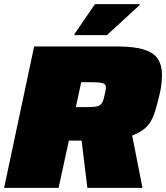

<svg xmlns="http://www.w3.org/2000/svg" viewBox="-21 -914 808 934"><path d="M-1 0 145 -688H548Q633 -688 680.5 -672.5Q728 -657 747.5 -626.5Q767 -596 767 -550Q767 -535 765.5 -517Q764 -499 760.5 -479.5Q757 -460 751 -438Q743 -404 734.5 -376Q726 -348 713.5 -325.5Q701 -303 679 -285.5Q657 -268 622 -255L672 0H404L376 -230Q371 -230 365 -230Q359 -230 354 -230H314L264 0ZM348 -393H399Q424 -393 439.5 -394.5Q455 -396 464 -402Q473 -408 478.5 -420Q484 -432 488 -453Q490 -463 492 -472Q494 -481 494 -487Q494 -499 488 -504.5Q482 -510 467 -512Q452 -514 424 -514H374ZM341 -743V-748L441 -894H658V-889L499 -743Z"/></svg>

Font: Saira Expanded Black
Style: Italic
Weight: 900
Width: 7
Italic angle: -12°
Designer: Hector Gatti with collaboration of the Omnibus-Type team
Foundry: Omnibus-Type
Version: Version 1.101